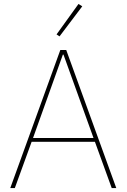

<svg xmlns="http://www.w3.org/2000/svg" viewBox="-20 -951 640 971"><path d="M396 -919 377 -931 266 -777 281 -767ZM568 0 315 -698H285L32 0H55L140 -234H460L545 0ZM453 -253H147L298 -675H301Z"/></svg>

Font: IBM Plex Thai Looped Thin
Style: Regular
Weight: 100
Designer: Mike Abbink, Paul van der Laan, Pieter van Rosmalen, Ben Mitchell, Mark Frömberg
Foundry: Bold Monday
Version: Version 1.0